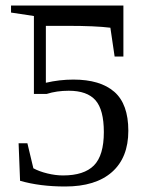

<svg xmlns="http://www.w3.org/2000/svg" viewBox="-20 -675 540 705"><path d="M219.2 9.8Q126.5 9.8 53.7 -11.2L48.3 -148.9H80.6L102.5 -57.1Q124 -45.4 154.1 -38.1Q184.1 -30.8 211.4 -30.8Q288.6 -30.8 325 -67.6Q361.3 -104.5 361.3 -189.9Q361.3 -272 330.6 -306.9Q299.8 -341.8 232.4 -341.8Q188 -341.8 151.4 -330.1H104.5V-616.2L20.5 -628.9V-654.8H433.1V-467.3H400.9L385.3 -573.2Q330.6 -580.1 227.1 -580.1H148.4V-371.1Q198.2 -382.8 249.5 -382.8Q348.1 -382.8 399.7 -337.9Q451.2 -293 451.2 -194.8Q451.2 -96.2 391.1 -43.2Q331.1 9.8 219.2 9.8Z"/></svg>

Font: Liberation Serif
Style: Regular
Weight: 400
Designer: Steve Matteson
Foundry: Ascender Corporation
Version: Version 2.1.5